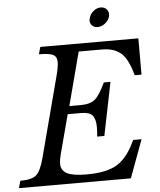

<svg xmlns="http://www.w3.org/2000/svg" viewBox="-88 -1012 890 1065"><g transform="rotate(-5 357.0 -479.5)"><path d="M-15 -40Q50 -40 75 -62.5Q100 -85 119 -158L235 -599Q249 -652 249 -677Q249 -709 227 -719.5Q205 -730 149 -730L160 -770H706V-568H668Q644 -659 605.5 -692.5Q567 -726 500 -726H370L292 -429H355Q408 -429 435 -451.5Q462 -474 494 -543H531L471 -247H431Q434 -277 434 -299Q434 -345 416.5 -365Q399 -385 354 -385H279L222 -170Q213 -137 213 -114Q213 -77 246 -60Q279 -43 355 -43Q468 -43 527 -80Q586 -117 628 -211H675L597 0H-26ZM447 -904Q453 -927 472 -943Q491 -959 512 -959Q535 -959 547.5 -943Q560 -927 554 -904Q548 -883 528.5 -867.5Q509 -852 486 -852Q465 -852 453 -867.5Q441 -883 447 -904Z"/></g></svg>

Font: Libre Baskerville
Style: Italic
Weight: 400
Italic angle: -15°
Designer: Pablo Impallari, Rodrigo Fuenzalida
Foundry: Pablo Impallari, Rodrigo Fuenzalida
Version: Version 1.051;Glyphs 3.2.3 (3260)